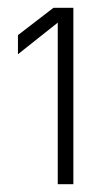

<svg xmlns="http://www.w3.org/2000/svg" viewBox="-20 -761 266 492"><path d="M117 -741H168V-289H128V-703L26 -622V-671Z"/></svg>

Font: Khand Variable Light
Style: Regular
Weight: 300
Designer: Satya Rajpurohit
Foundry: Indian Type Foundry
Version: Version 3.000